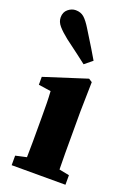

<svg xmlns="http://www.w3.org/2000/svg" viewBox="-149 -832 614 889"><g transform="rotate(20 158.0 -388.0)"><path d="M30 0V-47L84 -59Q85 -95 85 -137Q85 -179 85 -210V-258Q85 -299 84.5 -326.5Q84 -354 82 -384L21 -393V-432L230 -499L247 -488L244 -343V-210Q244 -179 244 -136.5Q244 -94 245 -57L295 -47V0ZM221 -584 183 -553Q164 -568 140 -586Q116 -604 72 -637Q43 -660 26 -679.5Q9 -699 9 -721Q9 -747 26.5 -761.5Q44 -776 64 -776Q89 -776 105.5 -761.5Q122 -747 142 -714Q174 -662 191 -634.5Q208 -607 221 -584Z"/></g></svg>

Font: Source Serif Pro
Style: Bold
Weight: 700
Designer: Frank Grießhammer
Foundry: Adobe Systems Incorporated
Version: Version 3.001;hotconv 1.0.111;makeotfexe 2.5.65597